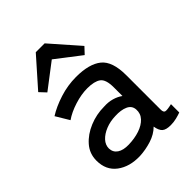

<svg xmlns="http://www.w3.org/2000/svg" viewBox="-207 -830 949 949"><g transform="rotate(-45 267.5 -355.5)"><path d="M211 8Q138 10 90.5 -25.5Q43 -61 43 -128Q43 -177 74.5 -213Q106 -249 155.5 -269.5Q205 -290 258 -290Q289 -292 315 -284.5Q341 -277 360 -263V-323Q360 -379 336.5 -396Q313 -413 264 -413Q222 -413 174.5 -398Q127 -383 94 -360L52 -430Q93 -456 149.5 -474Q206 -492 264 -492Q356 -492 401 -455.5Q446 -419 446 -323V-82Q446 -63 456 -60Q466 -57 501 -65V-7Q488 -2 468 3Q448 8 427 8Q395 8 381 -4Q367 -16 362 -47Q335 -20 294 -7Q253 6 211 8ZM212 -71Q254 -72 288.5 -83.5Q323 -95 343 -116.5Q363 -138 361 -168Q359 -196 332.5 -208Q306 -220 265 -218Q228 -217 197 -204.5Q166 -192 147.5 -172Q129 -152 129 -127Q130 -99 152 -84.5Q174 -70 212 -71ZM210 -719H272L402 -571L371 -538L241 -638L110 -538L79 -571Z"/></g></svg>

Font: Zen Kaku Gothic Antique Medium
Style: Regular
Weight: 500
Designer: Yoshimichi Ohira
Foundry: Positype
Version: Version 1.002